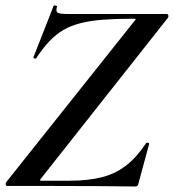

<svg xmlns="http://www.w3.org/2000/svg" viewBox="-20 -676 632 698"><path d="M474 2Q403 1 321.5 0.5Q240 0 158.5 0Q77 0 6 0Q2 0 1 -4.5Q0 -9 2 -13L469 -600Q474 -605 473.5 -606.5Q473 -608 467 -608Q403 -608 356 -604.5Q309 -601 273.5 -592Q238 -583 210.5 -567Q183 -551 159.5 -526Q136 -501 112 -465Q110 -462 105 -463.5Q100 -465 102 -469L175 -655Q177 -657 183 -655.5Q189 -654 187 -651Q182 -634 190 -629.5Q198 -625 232 -625Q291 -625 374.5 -625Q458 -625 586 -625Q591 -625 592 -620Q593 -615 591 -612L129 -27Q125 -22 125.5 -20.5Q126 -19 131 -19Q164 -19 190.5 -19Q217 -19 233 -19Q300 -19 349.5 -31.5Q399 -44 437.5 -73.5Q476 -103 510 -154Q512 -158 517.5 -157Q523 -156 522 -152L483 -8Q483 -5 480 -1.5Q477 2 474 2Z"/></svg>

Font: Cormorant Light
Style: Bold Italic
Weight: 700
Italic angle: -10°
Version: Version 4.000